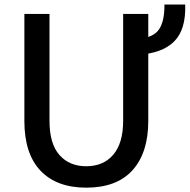

<svg xmlns="http://www.w3.org/2000/svg" viewBox="-20 -821 848 858"><path d="M88.9 -280.3V-758.8H201.2V-281.2Q201.2 -178.7 245.6 -128.4Q290 -78.1 365.2 -78.1Q442.4 -78.1 486.3 -129.9Q530.3 -181.6 530.3 -281.2V-758.8H642.6V-280.3Q642.6 -138.7 572.3 -60.5Q502 17.6 365.2 17.6Q233.4 17.6 161.1 -58.1Q88.9 -133.8 88.9 -280.3ZM594.7 -576.2V-645.5Q667 -653.3 691.4 -690.9Q715.8 -728.5 714.8 -800.8H807.6Q811.5 -688.5 757.8 -635.3Q704.1 -582 594.7 -576.2Z"/></svg>

Font: Gothic A1 SemiBold
Style: Regular
Weight: 600
Version: Version 2.50